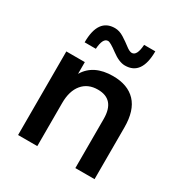

<svg xmlns="http://www.w3.org/2000/svg" viewBox="-161 -811 892 935"><g transform="rotate(30 285.0 -343.5)"><path d="M500 0H392V-276Q392 -386 297 -386Q241 -386 209.5 -348Q178 -310 178 -242V0H70V-470H174V-404Q219 -480 328 -480Q411 -480 455.5 -433Q500 -386 500 -291ZM351 -553Q318 -553 276 -584.5Q234 -616 221 -616Q192 -616 188 -553H125Q125 -687 219 -687Q244 -687 269.5 -671Q295 -655 315.5 -639Q336 -623 349 -623Q378 -623 382 -687H445Q445 -553 351 -553Z"/></g></svg>

Font: Celebes SemiBold
Style: Regular
Weight: 600
Designer: Anugrah Pasau
Foundry: Lafontype
Version: Version 1.000